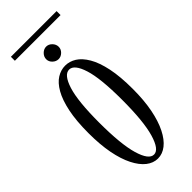

<svg xmlns="http://www.w3.org/2000/svg" viewBox="-237 -743 786 786"><g transform="rotate(-45 155.5 -350.0)"><path d="M154.5 11Q128 11 104.8 -7.2Q81.5 -25.5 63.8 -60.8Q46 -96 36.2 -147Q26.5 -198 26.5 -263.5Q26.5 -335 37 -385.2Q47.5 -435.5 65.5 -467Q83.5 -498.5 106.5 -512.8Q129.5 -527 154.5 -527Q179.5 -527 202.2 -512.8Q225 -498.5 243.5 -467Q262 -435.5 272.5 -385.2Q283 -335 283 -263.5Q283 -198 273 -147Q263 -96 245.2 -60.8Q227.5 -25.5 204.2 -7.2Q181 11 154.5 11ZM154.5 -12Q183.5 -12 202 -75Q220.5 -138 220.5 -263.5Q220.5 -387 202 -445.5Q183.5 -504 154.5 -504Q125 -504 106.5 -445.5Q88 -387 88 -263.5Q88 -138 106.5 -75Q125 -12 154.5 -12ZM154.5 -564.5Q140.5 -564.5 129.2 -575.2Q118 -586 118 -600Q118 -614.5 129.2 -625.8Q140.5 -637 154.5 -637Q168.5 -637 179.5 -625.8Q190.5 -614.5 190.5 -600Q190.5 -586 179.5 -575.2Q168.5 -564.5 154.5 -564.5ZM23 -686.5V-709.5H287.5V-686.5Z"/></g></svg>

Font: Imbue 48pt Light
Style: Regular
Weight: 300
Designer: Tyler Finck
Foundry: Etcetera Type Company
Version: Version 1.102